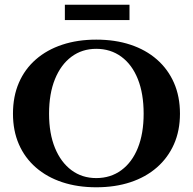

<svg xmlns="http://www.w3.org/2000/svg" viewBox="-20 -781 817 814"><path d="M388 -613Q468 -613 533 -591.5Q598 -570 645 -529Q692 -488 717.5 -430Q743 -372 743 -299Q743 -227 717.5 -169.5Q692 -112 645 -71Q598 -30 533 -8.5Q468 13 388 13Q309 13 244 -8.5Q179 -30 132 -71Q85 -112 60 -169.5Q35 -227 35 -299Q35 -372 60 -430Q85 -488 132 -529Q179 -570 244 -591.5Q309 -613 388 -613ZM388 -26Q449 -26 494.5 -59.5Q540 -93 564.5 -154Q589 -215 589 -299Q589 -384 564.5 -445.5Q540 -507 494.5 -540.5Q449 -574 388 -574Q328 -574 283 -540.5Q238 -507 213 -445.5Q188 -384 188 -299Q188 -215 213 -154Q238 -93 283 -59.5Q328 -26 388 -26ZM255 -761H529V-696H255Z"/></svg>

Font: Cinzel
Style: Bold
Weight: 700
Designer: Natanael Gama
Version: Version 2.000